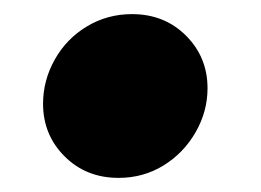

<svg xmlns="http://www.w3.org/2000/svg" viewBox="-20 -420 370 272"><path d="M41 -273Q41 -306 57.5 -335.5Q74 -365 103 -382.5Q132 -400 167 -400Q213 -400 243.5 -369.5Q274 -339 274 -295Q274 -262 257 -232.5Q240 -203 211.5 -185.5Q183 -168 148 -168Q102 -168 71.5 -198.5Q41 -229 41 -273Z"/></svg>

Font: Lemonada SemiBold
Style: Regular
Weight: 600
Designer: Mohamed Gaber (Arabic) Eduardo Tunni (Latin)
Foundry: Kief Type Foundry
Version: Version 3.006